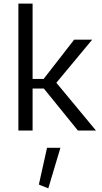

<svg xmlns="http://www.w3.org/2000/svg" viewBox="-20 -726 565 1068"><path d="M241.6 96.1 196.2 300.5 248.6 321.7 316.1 96.1ZM392.5 -505.4 222.6 -286.8H161.3V-706.1H82.3V0H161.3V-233.6H223.8L413.2 0H513.7L293.5 -265.6L492.8 -505.4Z"/></svg>

Font: Estedad-FD VF
Style: Regular
Weight: 100
Designer: Amin Abedi
Version: Version 7.3